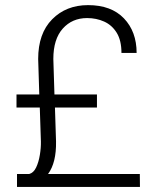

<svg xmlns="http://www.w3.org/2000/svg" viewBox="-20 -741 612 761"><path d="M364.3 -314.9H197.8L202.1 -180.2Q203.6 -96.2 170.4 -51.3H534.2L534.7 0H47.4V-51.3H95.7Q113.3 -56.2 123.3 -77.4Q133.3 -98.6 137.9 -126.7Q142.6 -154.8 142.1 -180.2L137.7 -314.9H45.4V-366.7H135.7L131.3 -507.3Q131.3 -608.4 186.8 -664.6Q242.2 -720.7 329.1 -720.7Q420.9 -720.7 471.2 -668.2Q521.5 -615.7 521.5 -531.2H461.4Q461.4 -580.6 442.6 -611.1Q423.8 -641.6 392.8 -655.5Q361.8 -669.4 325.2 -669.4Q266.1 -669.4 228.8 -627.7Q191.4 -585.9 191.4 -507.3L195.8 -366.7H364.3Z"/></svg>

Font: Vazirmatn UI ExtraLight
Style: Regular
Weight: 200
Designer: Saber Rastikerdar
Foundry: Saber Rastikerdar
Version: Version 33.003